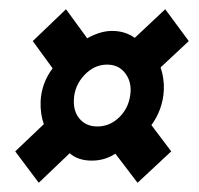

<svg xmlns="http://www.w3.org/2000/svg" viewBox="-20 -500 432 416"><path d="M64 -104 13 -172 75 -231Q67 -253 68 -281Q70 -320 94 -352L51 -411L123 -480L169 -417Q181 -424 195 -428.5Q209 -433 223 -433Q251 -433 272 -418L338 -480L389 -411L328 -354Q336 -330 335 -305Q334 -284 327 -264.5Q320 -245 308 -229L351 -172L278 -104L230 -167Q207 -152 179 -152Q149 -152 131 -168ZM191 -226Q219 -226 240 -247.5Q261 -269 263 -302Q264 -326 250 -343Q236 -360 212 -360Q184 -360 162.5 -337Q141 -314 140 -283Q139 -258 153 -242Q167 -226 191 -226Z"/></svg>

Font: Georama Condensed SemiBold
Style: Italic
Weight: 600
Width: 3
Italic angle: -9°
Designer: Jean-Baptiste Levee
Foundry: Production Type
Version: Version 1.000